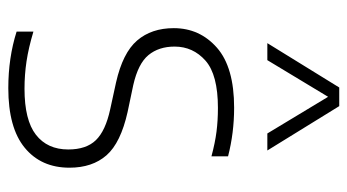

<svg xmlns="http://www.w3.org/2000/svg" viewBox="-212 -636 857 474"><g transform="rotate(90 217.0 -399.5)"><path d="M198 9Q123 9 58.5 -11.5V-53Q98.5 -41 131.8 -36Q165 -31 199.5 -31Q277 -31 313.2 -59.2Q349.5 -87.5 349.5 -139Q349.5 -183.5 326.5 -207.2Q303.5 -231 250.5 -242.5L184 -257Q111 -273.5 80.5 -309Q50 -344.5 50 -399.5Q50 -463.5 98.2 -506Q146.5 -548.5 246.5 -548.5Q308.5 -548.5 366.5 -533.5V-492.5Q333 -501.5 305.5 -505Q278 -508.5 247 -508.5Q165 -508.5 130.2 -477.8Q95.5 -447 95.5 -401.5Q95.5 -362.5 116.5 -337Q137.5 -311.5 190.5 -299.5L257 -285.5Q333 -268.5 363.8 -233.5Q394.5 -198.5 394.5 -142Q394.5 -72 345.2 -31.5Q296 9 198 9ZM87 -630.5 196.5 -808H242.5L352 -630.5H310L219.5 -780.5L129 -630.5Z"/></g></svg>

Font: Encode Sans XLt
Style: Regular
Weight: 200
Designer: Multiple Designers
Foundry: Impallari Type
Version: Version 3.002; ttfautohint (v1.8.3) -l 8 -r 50 -G 200 -x 14 